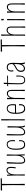

<svg xmlns="http://www.w3.org/2000/svg" viewBox="2402 -3146 759 5602"><g transform="rotate(-90 2781.0 -344.5)"><path d="M178 0Q178 0 178.5 -20Q179 -40 179.5 -74.5Q180 -109 180.5 -154Q181 -199 181.5 -250Q182 -301 182 -352Q182 -416 181 -478Q180 -540 178.5 -590Q177 -640 176 -669.5Q175 -699 175 -699L218 -697Q218 -697 217.5 -672.5Q217 -648 217 -608.5Q217 -569 216.5 -522Q216 -475 215.5 -430Q215 -385 215 -350Q215 -315 215.5 -269.5Q216 -224 216.5 -177Q217 -130 217.5 -90Q218 -50 218.5 -25.5Q219 -1 219 -1ZM24 -662 27 -701Q27 -701 44.5 -701Q62 -701 88 -701.5Q114 -702 140.5 -702Q167 -702 185 -702Q200 -702 223 -702Q246 -702 273.5 -702.5Q301 -703 324.5 -703.5Q348 -704 363 -704Q378 -704 378 -704L381 -670Q381 -670 366.5 -670Q352 -670 330.5 -669.5Q309 -669 284 -668.5Q259 -668 236 -668Q213 -668 198 -668Q183 -668 161 -667Q139 -666 115.5 -665.5Q92 -665 71 -664Q50 -663 37 -662.5Q24 -662 24 -662Z M669 -271Q675 -303 679 -335.5Q683 -368 683 -396Q683 -443 668.5 -474.5Q654 -506 615 -506Q578 -506 550.5 -475.5Q523 -445 508 -395Q493 -345 493 -284L469 -249Q469 -288 473 -328.5Q477 -369 487 -405.5Q497 -442 514.5 -471Q532 -500 558 -517Q584 -534 621 -534Q656 -534 676.5 -515.5Q697 -497 705.5 -465.5Q714 -434 714 -395Q714 -364 709.5 -329Q705 -294 698 -260ZM460 3Q460 -7 460.5 -28.5Q461 -50 461 -78Q461 -106 461.5 -136.5Q462 -167 462 -195.5Q462 -224 462 -246Q461 -314 459.5 -369.5Q458 -425 456.5 -463Q455 -501 453 -517L486 -515Q487 -497 487.5 -467.5Q488 -438 489.5 -393.5Q491 -349 493 -284Q493 -234 493 -191Q493 -148 493 -112Q493 -76 493.5 -49Q494 -22 495 -3Z M898 10Q864 10 844.5 -6Q825 -22 816 -51Q807 -80 806 -119Q806 -140 806 -168.5Q806 -197 807 -231Q808 -265 808 -300Q809 -347 809.5 -387Q810 -427 811 -457.5Q812 -488 812.5 -504Q813 -520 813 -520L852 -525Q852 -525 851 -506Q850 -487 848.5 -452.5Q847 -418 844.5 -370.5Q842 -323 840 -266Q839 -248 838.5 -230.5Q838 -213 838 -196Q838 -179 838 -163.5Q838 -148 838 -133Q838 -100 843 -74.5Q848 -49 862 -34.5Q876 -20 902 -20Q935 -20 961 -38.5Q987 -57 1005 -91Q1023 -125 1032.5 -170Q1042 -215 1042 -268L1069 -285Q1069 -239 1062.5 -195Q1056 -151 1042.5 -114Q1029 -77 1008.5 -49Q988 -21 960.5 -5.5Q933 10 898 10ZM1050 0 1043 -116Q1042 -154 1042 -192.5Q1042 -231 1042 -268Q1042 -311 1042 -341Q1042 -371 1041.5 -397.5Q1041 -424 1040.5 -454Q1040 -484 1039 -527L1076 -524Q1076 -489 1075.5 -463Q1075 -437 1074.5 -416Q1074 -395 1073.5 -373Q1073 -351 1072.5 -324Q1072 -297 1072 -260Q1072 -233 1072.5 -207Q1073 -181 1074 -155.5Q1075 -130 1076 -104.5Q1077 -79 1077.5 -53Q1078 -27 1078 0Z M1358 10Q1303 10 1273.5 -19.5Q1244 -49 1230 -96Q1219 -134 1216 -179.5Q1213 -225 1213 -272Q1213 -323 1220.5 -369Q1228 -415 1247 -450Q1259 -474 1276.5 -491.5Q1294 -509 1318 -518Q1342 -527 1373 -527Q1419 -527 1445.5 -503Q1472 -479 1483.5 -440Q1495 -401 1495 -354Q1495 -338 1493.5 -320.5Q1492 -303 1490 -286H1459Q1461 -305 1462.5 -324Q1464 -343 1464 -360Q1464 -400 1455 -431.5Q1446 -463 1425.5 -481.5Q1405 -500 1368 -500Q1332 -500 1309 -483Q1286 -466 1272 -436Q1256 -404 1250.5 -360.5Q1245 -317 1245 -271Q1245 -243 1246 -215.5Q1247 -188 1250.5 -163Q1254 -138 1259 -115Q1270 -73 1295 -46.5Q1320 -20 1363 -20Q1403 -20 1424.5 -34Q1446 -48 1454.5 -73Q1463 -98 1463 -131Q1463 -139 1462.5 -148.5Q1462 -158 1461 -168H1492Q1493 -159 1493 -150Q1493 -141 1493 -132Q1493 -89 1479.5 -56.5Q1466 -24 1436 -7Q1406 10 1358 10Z M1722 10Q1688 10 1669 -6Q1650 -22 1641.5 -51Q1633 -80 1632 -119Q1632 -130 1632 -157.5Q1632 -185 1632 -222Q1632 -259 1632 -301.5Q1632 -344 1632.5 -385.5Q1633 -427 1633 -462Q1633 -497 1633 -520L1672 -530Q1669 -443 1667.5 -389Q1666 -335 1665 -301.5Q1664 -268 1664 -244Q1664 -220 1664 -195.5Q1664 -171 1664 -133Q1664 -100 1668.5 -74.5Q1673 -49 1686.5 -34.5Q1700 -20 1726 -20Q1770 -20 1801 -52.5Q1832 -85 1848 -141.5Q1864 -198 1864 -268Q1864 -311 1864 -337.5Q1864 -364 1863.5 -386Q1863 -408 1862.5 -434.5Q1862 -461 1861 -504L1900 -503Q1900 -459 1898.5 -407.5Q1897 -356 1896 -301.5Q1895 -247 1895 -194.5Q1895 -142 1897 -95Q1898 -71 1901 -55.5Q1904 -40 1910 -30.5Q1916 -21 1924 -12L1895 7Q1877 -10 1871 -35.5Q1865 -61 1863 -106Q1843 -54 1808 -22Q1773 10 1722 10Z M2069 0Q2069 -23 2069.5 -55Q2070 -87 2070.5 -125.5Q2071 -164 2071.5 -204.5Q2072 -245 2072 -285Q2072 -325 2071.5 -377Q2071 -429 2070.5 -484.5Q2070 -540 2069.5 -592.5Q2069 -645 2069 -686L2105 -691Q2105 -657 2104.5 -615.5Q2104 -574 2104 -529Q2104 -484 2103.5 -440Q2103 -396 2103 -356Q2103 -316 2103 -284Q2103 -232 2103 -178Q2103 -124 2103 -77.5Q2103 -31 2103 0Z M2405 10Q2350 10 2320.5 -21Q2291 -52 2277 -101Q2267 -138 2264 -181.5Q2261 -225 2261 -272Q2261 -318 2267 -361Q2273 -404 2288 -437Q2306 -478 2338 -502Q2370 -526 2420 -526Q2467 -526 2494 -503Q2521 -480 2532 -440.5Q2543 -401 2543 -351Q2543 -329 2541 -305.5Q2539 -282 2536 -257L2507 -284Q2509 -304 2510.5 -323Q2512 -342 2512 -359Q2512 -400 2503 -431.5Q2494 -463 2473 -481Q2452 -499 2415 -499Q2374 -499 2350 -476.5Q2326 -454 2312 -418Q2301 -387 2297 -348.5Q2293 -310 2293 -271Q2293 -243 2294 -216.5Q2295 -190 2298.5 -165.5Q2302 -141 2307 -119Q2318 -75 2342.5 -47.5Q2367 -20 2410 -20Q2450 -20 2472 -34Q2494 -48 2502.5 -73.5Q2511 -99 2511 -132Q2511 -140 2510.5 -149.5Q2510 -159 2509 -168H2544Q2544 -161 2544.5 -153.5Q2545 -146 2545 -138Q2545 -94 2532 -61Q2519 -28 2488.5 -9Q2458 10 2405 10ZM2277 -253V-285L2538 -287L2536 -257Q2505 -257 2472.5 -257Q2440 -257 2410 -256.5Q2380 -256 2353.5 -255.5Q2327 -255 2307 -254.5Q2287 -254 2277 -253Z M2963 1 2923 0Q2924 -17 2925 -37Q2926 -57 2927 -81Q2928 -105 2928.5 -136Q2929 -167 2929 -204Q2929 -240 2929 -273Q2929 -306 2929 -334.5Q2929 -363 2929 -385Q2929 -422 2921 -445.5Q2913 -469 2896.5 -481Q2880 -493 2854 -493Q2812 -493 2783 -464Q2754 -435 2739.5 -386.5Q2725 -338 2725 -277L2702 -264Q2702 -313 2709 -354Q2716 -395 2729.5 -426Q2743 -457 2762 -479Q2781 -501 2804.5 -512Q2828 -523 2856 -523Q2889 -523 2912 -508.5Q2935 -494 2947.5 -463Q2960 -432 2960 -382Q2960 -358 2960 -335Q2960 -312 2960 -282Q2960 -252 2960 -205Q2960 -166 2960.5 -136Q2961 -106 2961.5 -82Q2962 -58 2962.5 -38Q2963 -18 2963 1ZM2688 0Q2689 -19 2689.5 -41Q2690 -63 2690.5 -92Q2691 -121 2691.5 -158.5Q2692 -196 2692 -246Q2692 -314 2691 -369.5Q2690 -425 2689.5 -463Q2689 -501 2688 -517L2727 -520Q2726 -502 2725 -469.5Q2724 -437 2724 -389.5Q2724 -342 2725 -277Q2725 -211 2724.5 -157.5Q2724 -104 2724 -64.5Q2724 -25 2725 0Z M3239 11Q3205 11 3182.5 -3Q3160 -17 3147 -40Q3134 -63 3128.5 -91.5Q3123 -120 3123 -150Q3123 -163 3123 -179Q3123 -195 3123.5 -213.5Q3124 -232 3124 -251Q3125 -295 3126 -341Q3127 -387 3128 -431Q3129 -475 3130 -512Q3131 -549 3131.5 -574.5Q3132 -600 3132 -608L3170 -617Q3167 -557 3164.5 -506.5Q3162 -456 3160 -413Q3158 -370 3157 -331.5Q3156 -293 3155 -255Q3154 -228 3154 -203Q3154 -178 3154 -155Q3154 -108 3163.5 -77Q3173 -46 3193 -31Q3213 -16 3244 -16Q3285 -16 3308 -33Q3331 -50 3340.5 -85Q3350 -120 3350 -173Q3350 -184 3349.5 -195Q3349 -206 3348.5 -218.5Q3348 -231 3347 -244L3376 -252Q3378 -234 3378 -217Q3378 -200 3378 -185Q3378 -115 3364.5 -71.5Q3351 -28 3320.5 -8.5Q3290 11 3239 11ZM3069 -485 3071 -514Q3081 -514 3096 -514Q3111 -514 3129.5 -513.5Q3148 -513 3168 -513Q3188 -513 3209 -513Q3223 -513 3243.5 -513.5Q3264 -514 3287.5 -514.5Q3311 -515 3334.5 -515.5Q3358 -516 3377 -516L3375 -489Q3362 -489 3344 -489Q3326 -489 3307 -489Q3288 -489 3270.5 -489Q3253 -489 3240 -489Q3227 -489 3223 -489Q3195 -489 3165.5 -488Q3136 -487 3111 -486.5Q3086 -486 3069 -485Z M3739 7Q3725 -3 3718 -16Q3711 -29 3709 -47Q3707 -65 3708 -89Q3709 -113 3710.5 -145.5Q3712 -178 3712 -220Q3712 -239 3712.5 -258.5Q3713 -278 3713 -297Q3713 -316 3713.5 -335.5Q3714 -355 3714 -374Q3715 -421 3703 -447.5Q3691 -474 3669.5 -485Q3648 -496 3619 -496Q3570 -496 3548 -468.5Q3526 -441 3526 -399Q3526 -386 3528.5 -371Q3531 -356 3535 -340L3504 -329Q3500 -346 3497.5 -361.5Q3495 -377 3495 -392Q3495 -431 3509.5 -461Q3524 -491 3552.5 -508.5Q3581 -526 3623 -526Q3664 -526 3689 -510.5Q3714 -495 3726.5 -471Q3739 -447 3743.5 -419Q3748 -391 3748 -367Q3748 -325 3747.5 -292.5Q3747 -260 3746 -229.5Q3745 -199 3744.5 -166.5Q3744 -134 3744 -93Q3744 -56 3749.5 -40.5Q3755 -25 3768 -12ZM3582 5Q3556 5 3533.5 -7Q3511 -19 3498 -45Q3485 -71 3485 -112Q3485 -161 3505 -192.5Q3525 -224 3556.5 -245Q3588 -266 3619 -283Q3645 -296 3666 -309Q3687 -322 3700.5 -337.5Q3714 -353 3714 -374L3730 -363Q3730 -334 3714.5 -314.5Q3699 -295 3675.5 -281Q3652 -267 3626 -253Q3600 -240 3575 -223Q3550 -206 3535 -181.5Q3520 -157 3520 -118Q3520 -90 3525.5 -69.5Q3531 -49 3545.5 -38Q3560 -27 3587 -27Q3614 -27 3637 -42.5Q3660 -58 3676.5 -85Q3693 -112 3702.5 -146.5Q3712 -181 3712 -220L3736 -258Q3735 -223 3730 -186.5Q3725 -150 3715 -116Q3705 -82 3687.5 -54.5Q3670 -27 3644 -11Q3618 5 3582 5Z M4229 0Q4229 0 4229.5 -20Q4230 -40 4230.5 -74.5Q4231 -109 4231.5 -154Q4232 -199 4232.5 -250Q4233 -301 4233 -352Q4233 -416 4232 -478Q4231 -540 4229.5 -590Q4228 -640 4227 -669.5Q4226 -699 4226 -699L4269 -697Q4269 -697 4268.5 -672.5Q4268 -648 4268 -608.5Q4268 -569 4267.5 -522Q4267 -475 4266.5 -430Q4266 -385 4266 -350Q4266 -315 4266.5 -269.5Q4267 -224 4267.5 -177Q4268 -130 4268.5 -90Q4269 -50 4269.5 -25.5Q4270 -1 4270 -1ZM4075 -662 4078 -701Q4078 -701 4095.5 -701Q4113 -701 4139 -701.5Q4165 -702 4191.5 -702Q4218 -702 4236 -702Q4251 -702 4274 -702Q4297 -702 4324.5 -702.5Q4352 -703 4375.5 -703.5Q4399 -704 4414 -704Q4429 -704 4429 -704L4432 -670Q4432 -670 4417.5 -670Q4403 -670 4381.5 -669.5Q4360 -669 4335 -668.5Q4310 -668 4287 -668Q4264 -668 4249 -668Q4234 -668 4212 -667Q4190 -666 4166.5 -665.5Q4143 -665 4122 -664Q4101 -663 4088 -662.5Q4075 -662 4075 -662Z M4540 7Q4540 7 4540.5 -9Q4541 -25 4541.5 -53.5Q4542 -82 4542 -119.5Q4542 -157 4542.5 -199.5Q4543 -242 4543 -285Q4543 -329 4542.5 -382Q4542 -435 4542 -488.5Q4542 -542 4541 -586.5Q4540 -631 4540 -658Q4540 -685 4540 -685L4576 -694Q4576 -694 4576 -665Q4576 -636 4575.5 -589Q4575 -542 4574.5 -486Q4574 -430 4574 -375Q4574 -320 4574 -277Q4574 -223 4574 -172Q4574 -121 4574 -79.5Q4574 -38 4574 -13.5Q4574 11 4574 11ZM4810 10 4772 15Q4773 -2 4774 -23.5Q4775 -45 4776 -72.5Q4777 -100 4777.5 -137.5Q4778 -175 4778 -224Q4778 -260 4778 -290.5Q4778 -321 4778 -347.5Q4778 -374 4778 -396Q4778 -433 4770 -456Q4762 -479 4745.5 -490Q4729 -501 4703 -501Q4661 -501 4632 -472Q4603 -443 4588.5 -392.5Q4574 -342 4574 -277L4551 -264Q4551 -316 4558 -358Q4565 -400 4578.5 -432.5Q4592 -465 4611 -487Q4630 -509 4653.5 -520Q4677 -531 4705 -531Q4738 -531 4761 -517Q4784 -503 4796.5 -473Q4809 -443 4809 -393Q4809 -375 4809 -359.5Q4809 -344 4809 -326Q4809 -308 4809 -284Q4809 -260 4809 -225Q4809 -175 4809 -138.5Q4809 -102 4809.5 -76Q4810 -50 4810 -29.5Q4810 -9 4810 10Z M5027 0 4990 -2Q4990 -2 4990.5 -22.5Q4991 -43 4992 -79.5Q4993 -116 4993.5 -164.5Q4994 -213 4994 -267Q4994 -340 4994 -396.5Q4994 -453 4993.5 -485Q4993 -517 4993 -517H5029Q5029 -517 5028 -484.5Q5027 -452 5026 -395Q5025 -338 5025 -266Q5025 -212 5025.5 -164Q5026 -116 5026 -79Q5026 -42 5026.5 -21Q5027 0 5027 0ZM5030 -616 4992 -614 4989 -684 5030 -686Z M5486 1 5446 0Q5447 -17 5448 -37Q5449 -57 5450 -81Q5451 -105 5451.5 -136Q5452 -167 5452 -204Q5452 -240 5452 -273Q5452 -306 5452 -334.5Q5452 -363 5452 -385Q5452 -422 5444 -445.5Q5436 -469 5419.5 -481Q5403 -493 5377 -493Q5335 -493 5306 -464Q5277 -435 5262.5 -386.5Q5248 -338 5248 -277L5225 -264Q5225 -313 5232 -354Q5239 -395 5252.5 -426Q5266 -457 5285 -479Q5304 -501 5327.5 -512Q5351 -523 5379 -523Q5412 -523 5435 -508.5Q5458 -494 5470.5 -463Q5483 -432 5483 -382Q5483 -358 5483 -335Q5483 -312 5483 -282Q5483 -252 5483 -205Q5483 -166 5483.5 -136Q5484 -106 5484.5 -82Q5485 -58 5485.5 -38Q5486 -18 5486 1ZM5211 0Q5212 -19 5212.5 -41Q5213 -63 5213.5 -92Q5214 -121 5214.5 -158.5Q5215 -196 5215 -246Q5215 -314 5214 -369.5Q5213 -425 5212.5 -463Q5212 -501 5211 -517L5250 -520Q5249 -502 5248 -469.5Q5247 -437 5247 -389.5Q5247 -342 5248 -277Q5248 -211 5247.5 -157.5Q5247 -104 5247 -64.5Q5247 -25 5248 0Z"/></g></svg>

Font: Truculenta Thin
Style: Regular
Weight: 250
Version: Version 1.002